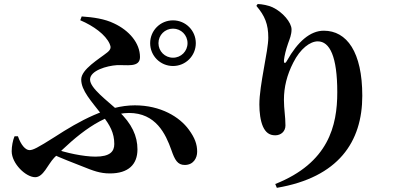

<svg xmlns="http://www.w3.org/2000/svg" viewBox="-20 -845 2040 948"><path d="M834.2 -519.1C896.6 -519.1 946.8 -569.3 946.8 -631.9C946.8 -694.3 896.6 -744.5 834.2 -744.5C771.6 -744.5 721.4 -694.3 721.4 -631.9C721.4 -569.3 771.6 -519.1 834.2 -519.1ZM522.7 11.3C613.7 11.3 658.7 -32.8 658.7 -107.4C658.7 -172.9 631.6 -234.2 563.8 -297.9C509.1 -348.9 424.6 -409.2 424.6 -452.2C424.6 -497.1 508.9 -520.3 556.9 -523.3C602.6 -526 671.2 -509.1 671.2 -563.2C671.2 -632.5 617.6 -694.6 543.3 -729.3C497.4 -751.9 440.1 -760 383.3 -763.8L376.2 -745.1C442.5 -716.8 501.1 -674 521.5 -628.4C528.8 -612.3 528.3 -601.4 510 -586.4C470 -554.1 381 -503 381 -452.7C381 -397.5 430.6 -346.2 485.2 -275.3C522.6 -227.7 544.3 -189.1 544.3 -133.8C544.3 -96.9 523.1 -71.6 451.3 -71.6C392.7 -71.6 302.9 -90.5 245.6 -111.9L231.2 -87.2C287.3 -61.5 340.8 -41.5 384.8 -24.1C440.4 -1.8 473.4 11.3 522.7 11.3ZM153.6 29.9C194.2 29.9 215.1 -31.7 247.3 -65.9C354.3 -174.3 489.5 -287.3 616.7 -287.3C749.2 -287.3 797.7 -184.4 826.2 -104.1C842.8 -56 856.5 -30.5 892.1 -30.5C934.9 -30.5 953.5 -64.4 953.5 -95.9C953.5 -132.4 942.1 -164.5 912.2 -205.1C866.9 -267.4 773.9 -324.9 645.7 -324.9C510.9 -324.9 372.3 -248.2 249.4 -168.3C164.3 -114.4 142.8 -103.8 125.6 -103.8C105.4 -103.8 82.8 -130.3 68.5 -172.2L51.6 -172C43.1 -151.4 37.7 -122.7 37.7 -98.2C37.7 -37.4 107.4 29.9 153.6 29.9ZM834.2 -560.1C794.2 -560.1 762.4 -591.9 762.4 -631.9C762.4 -671.8 794.2 -703.6 834.2 -703.6C874.1 -703.6 905.9 -671.8 905.9 -631.9C905.9 -591.9 874.1 -560.1 834.2 -560.1Z M1339 63.5 1346.9 82.4C1651 31 1768.8 -144.7 1768.8 -371.9C1768.8 -588.2 1692.6 -693.4 1578.6 -693.4C1511.4 -693.4 1449.4 -638.7 1397.3 -545.8C1388.2 -529.2 1381 -530.2 1382.1 -548.5C1384.5 -569.2 1391.2 -598.5 1402.4 -630.5C1410.6 -653.8 1419.5 -673.1 1419.5 -699.8C1419.5 -733.9 1375.4 -786.1 1325.4 -809.2C1304.6 -818.5 1275 -824.5 1252.3 -825.2L1245.8 -816C1287.8 -766.8 1304.7 -725.7 1304.7 -659C1304.7 -593.2 1260.6 -426 1260.6 -329.1C1260.6 -290.1 1265.6 -249.4 1278.2 -220.4C1291.3 -191.3 1309.8 -176.9 1339 -176.9C1367.5 -176.9 1389.4 -196.4 1389.4 -225.5C1389.4 -270.8 1381.9 -305.1 1381.9 -352.3C1381.9 -414.6 1396.6 -474.8 1428.2 -536.3C1462.4 -604.5 1511 -640.8 1548.9 -640.8C1608.3 -640.8 1645.3 -566.2 1645.3 -389.5C1645.3 -224.2 1602.2 -40.7 1339 63.5Z"/></svg>

Font: Source Han Serif CN VF
Style: Regular
Weight: 250
Designer: Ryoko NISHIZUKA 西塚涼子 (kana & ideographs); Frank Grießhammer (Latin, Greek & Cyrillic); Wenlong ZHANG 张文龙 (bopomofo); San
Foundry: Adobe
Version: Version 2.002;hotconv 1.1.0;makeotfexe 2.6.0